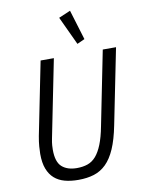

<svg xmlns="http://www.w3.org/2000/svg" viewBox="-102 -1017 810 1098"><g transform="rotate(-10 303.0 -468.5)"><path d="M245 -698 155 -249Q150 -224 149 -208.5Q148 -193 148 -183Q148 -112 179.5 -84Q211 -56 266 -56Q301 -56 328.5 -65.5Q356 -75 377 -99Q398 -123 414.5 -164Q431 -205 443 -268L529 -698H606L518 -260Q502 -179 479 -126.5Q456 -74 425 -43.5Q394 -13 354 -0.5Q314 12 263 12Q219 12 184 2.5Q149 -7 124.5 -28.5Q100 -50 86.5 -85Q73 -120 73 -172Q73 -189 75 -215.5Q77 -242 83 -274L168 -698ZM315 -920 383 -949 436 -775 392 -755Z"/></g></svg>

Font: IBM Plex Sans Cond
Style: Italic
Weight: 400
Width: 3
Italic angle: -11°
Designer: Mike Abbink, Paul van der Laan, Pieter van Rosmalen
Foundry: Bold Monday
Version: Version 1.3